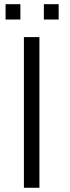

<svg xmlns="http://www.w3.org/2000/svg" viewBox="-20 -886 332 906"><path d="M187 -793.9V-866.2H256.8V-793.9ZM6.3 -793.9V-866.2H76.2V-793.9ZM92.8 0V-710.9H166V0Z"/></svg>

Font: Ride Light
Style: Regular
Weight: 300
Version: Version 3.000